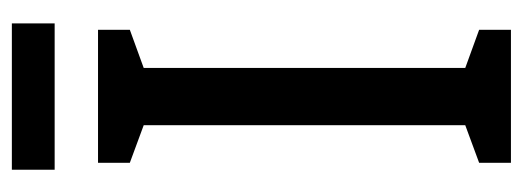

<svg xmlns="http://www.w3.org/2000/svg" viewBox="-306 -598 903 332"><g transform="rotate(-90 146.0 -431.5)"><path d="M272 -863H19V-789H272ZM261 0V-55L195 -79V-635L261 -659V-714H31V-659L96 -635V-79L31 -55V0Z"/></g></svg>

Font: Noto Sans Malayalam ExtraCondensed Medium
Style: Regular
Weight: 500
Width: 2
Designer: Jelle Bosma - Monotype Design Team
Foundry: Monotype Imaging Inc.
Version: Version 2.104